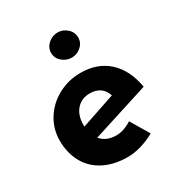

<svg xmlns="http://www.w3.org/2000/svg" viewBox="-164 -803 882 934"><g transform="rotate(-30 276.5 -336.0)"><path d="M377 -136 439 -32Q403 -12 363 0Q323 12 287 12Q209 12 152.5 -17.5Q96 -47 67 -100.5Q38 -154 38 -223Q38 -287 71.5 -341Q105 -395 163 -426.5Q221 -458 290 -458Q384 -458 444.5 -403Q505 -348 523 -246L203 -144Q235 -107 290 -107Q332 -107 377 -136ZM176 -231V-222L368 -287Q347 -349 279 -349Q232 -349 204 -317Q176 -285 176 -231ZM292 -684Q321 -684 344 -663.5Q367 -643 367 -613Q367 -583 344 -563Q321 -543 292 -543Q262 -543 238.5 -563Q215 -583 215 -613Q215 -643 238.5 -663.5Q262 -684 292 -684Z"/></g></svg>

Font: Josefin Sans
Style: Bold
Weight: 700
Designer: Santiago Orozco
Foundry: Typemade
Version: Version 2.000